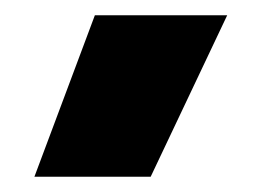

<svg xmlns="http://www.w3.org/2000/svg" viewBox="-20 -82 341 251"><path d="M104 -62H277L177 149H25Z"/></svg>

Font: Readiness
Style: Bold
Weight: 700
Designer: Katatrad Team
Foundry: CadsonDemak
Version: Version 1.00;January 16, 2020;FontCreator 12.0.0.2550 64-bit